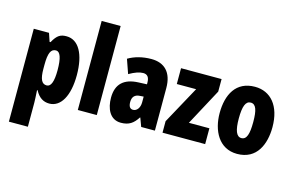

<svg xmlns="http://www.w3.org/2000/svg" viewBox="-117 -1051 2427 1583"><g transform="rotate(15 1097.0 -260.0)"><path d="M328 -563C279 -563 249 -550 212 -482H204L180 -553H50V240H212V35C212 14 210 -21 207 -71H212C242 -14 282 10 332 10C430 10 492 -98 492 -275C492 -454 431 -563 328 -563ZM274 -428C309 -428 328 -378 328 -273C328 -177 310 -129 273 -129C230 -129 212 -168 212 -256V-288C212 -388 230 -428 274 -428Z M736 0V-760H574V0Z M1053 -563C977 -563 910 -545 856 -513L898 -393C947 -421 985 -434 1017 -434C1053 -434 1070 -411 1070 -366V-352L998 -349C877 -344 812 -287 812 -169C812 -79 848 10 943 10C1012 10 1049 -17 1085 -73H1088L1115 0H1232V-363C1232 -498 1163 -563 1053 -563ZM1040 -245 1070 -247V-198C1070 -151 1045 -119 1013 -119C987 -119 974 -138 974 -176C974 -220 996 -243 1040 -245Z M1661 0V-135H1486L1653 -446V-553H1307V-418H1472L1297 -98V0Z M2161 -278C2161 -460 2071 -563 1937 -563C1775 -563 1710 -437 1710 -278C1710 -132 1778 10 1935 10C2105 10 2161 -136 2161 -278ZM1874 -276C1874 -380 1893 -428 1936 -428C1981 -428 1997 -379 1997 -278C1997 -176 1981 -125 1936 -125C1893 -125 1874 -177 1874 -276Z"/></g></svg>

Font: Noto Sans Oriya ExtCond Blk
Style: Regular
Weight: 900
Width: 2
Designer: Amélie Bonet and Sol Matas
Foundry: Google LLC
Version: Version 2.006